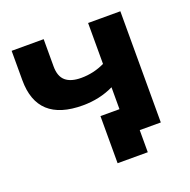

<svg xmlns="http://www.w3.org/2000/svg" viewBox="-117 -652 863 873"><g transform="rotate(-20 314.5 -215.5)"><path d="M29 -396V-538H184V-406Q184 -358 209.5 -336Q235 -314 285 -314Q345 -314 399 -340V-538H555V0H453V107H307V-121H399V-227Q331 -194 249 -194Q29 -194 29 -396Z"/></g></svg>

Font: Chess Sans
Style: Bold
Weight: 700
Designer: Wolf Bōese
Foundry: Wolf Bōese
Version: Version 7.223